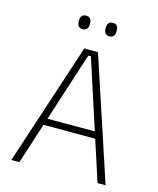

<svg xmlns="http://www.w3.org/2000/svg" viewBox="-119 -885 797 969"><g transform="rotate(15 280.0 -401.0)"><path d="M33.5 0 243.5 -639H315L526 0H484L286 -609.5H272.5L75.5 0ZM133 -213.5V-248.5H426V-213.5ZM210 -731Q195.5 -731 188.2 -739.8Q181 -748.5 181 -765V-768.5Q181 -784.5 188.2 -793Q195.5 -801.5 210 -801.5Q225 -801.5 232 -793Q239 -784.5 239 -768.5V-765Q239 -748.5 232 -739.8Q225 -731 210 -731ZM350 -731Q335.5 -731 328.2 -739.8Q321 -748.5 321 -765V-768.5Q321 -784.5 328.2 -793Q335.5 -801.5 350 -801.5Q364.5 -801.5 371.5 -793Q378.5 -784.5 378.5 -768.5V-765Q378.5 -748.5 371.5 -739.8Q364.5 -731 350 -731Z"/></g></svg>

Font: Anek Odia ExtraLight
Style: Regular
Weight: 250
Designer: Yesha Goshar & Mahesh Sahu (Odia), Yesha Goshar (Latin)
Foundry: Ek Type
Version: Version 1.003